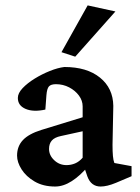

<svg xmlns="http://www.w3.org/2000/svg" viewBox="-20 -681 517 709"><path d="M183.6 7.8Q139.6 7.8 107.9 -10.7Q76.2 -29.3 59.6 -55.7Q43 -82 43 -106.4Q43 -140.6 64.5 -163.6Q85.9 -186.5 132.8 -201.2L285.2 -248V-288.1Q285.2 -309.6 271.5 -328.1Q257.8 -346.7 235.4 -358.4Q212.9 -370.1 186.5 -370.1Q168 -370.1 160.6 -361.8Q153.3 -353.5 151.4 -329.1L147.5 -276.4Q103.5 -266.6 74.7 -278.8Q45.9 -291 45.9 -319.3Q45.9 -336.9 63.5 -355.5Q81.1 -374 107.9 -390.6Q134.8 -407.2 164.1 -418.9Q193.4 -430.7 217.8 -433.6Q300.8 -433.6 349.1 -394.5Q397.5 -355.5 398.4 -290L395.5 -146.5Q395.5 -121.1 397 -105Q398.4 -88.9 402.3 -79.1L465.8 -67.4V-30.3L408.2 -5.9Q391.6 1 377.4 4.4Q363.3 7.8 351.6 7.8Q316.4 7.8 302.7 -29.3L288.1 -72.3L306.6 -68.4Q276.4 -32.2 245.1 -12.2Q213.9 7.8 183.6 7.8ZM225.6 -71.3Q242.2 -71.3 257.3 -77.6Q272.5 -84 285.2 -98.6V-196.3L205.1 -178.7Q181.6 -173.8 171.4 -162.1Q161.1 -150.4 161.1 -130.9Q161.1 -107.4 180.2 -89.4Q199.2 -71.3 225.6 -71.3ZM257.8 -471.7 207 -488.3 303.7 -661.1 406.2 -638.7Z"/></svg>

Font: Crimson Pro ExtraLight SemiBold
Style: Regular
Weight: 600
Version: Version 1.002